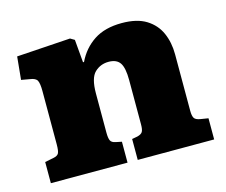

<svg xmlns="http://www.w3.org/2000/svg" viewBox="-81 -637 876 745"><g transform="rotate(-15 357.0 -264.5)"><path d="M37 0V-85L72 -92Q88 -95 93 -104Q98 -113 98 -140V-354Q98 -384 92 -396Q86 -408 63 -411L29 -417L38 -509L254 -523L271 -513L279 -421H283Q307 -471 351 -500Q395 -529 463 -529Q524 -529 561 -506Q598 -483 615 -444.5Q632 -406 632 -358V-131Q632 -111 637.5 -102Q643 -93 662 -90L693 -85V0H386V-84L408 -88Q424 -92 429 -100.5Q434 -109 434 -130V-308Q434 -357 420.5 -377Q407 -397 375 -397Q342 -397 319 -375Q296 -353 296 -291V-133Q296 -112 300.5 -102Q305 -92 321 -89L345 -84V0Z"/></g></svg>

Font: Literata 12pt ExtraBold
Style: Regular
Weight: 800
Designer: Latin by Veronika Burian and Jose Scaglione. Greek by Irene Vlachou. Cyrillic by Vera Evstafieva.
Foundry: TypeTogether
Version: Version 3.002